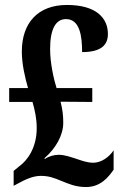

<svg xmlns="http://www.w3.org/2000/svg" viewBox="-20 -744 496 774"><path d="M327 10C386 10 418 -31 438 -60V-138C418 -108 386 -88 356 -88C331 -88 308 -97 287 -104C265 -111 240 -120 217 -120C198 -120 176 -114 161 -103L159 -106C204 -145 235 -198 235 -249C235 -279 232 -304 224 -334L352 -333V-389H208C197 -424 182 -489 182 -546C182 -626 204 -667 246 -667C301 -667 311 -601 311 -534C387 -534 415 -562 415 -607C415 -672 367 -724 250 -724C133 -724 68 -652 68 -536C68 -484 82 -427 93 -389H17V-333H111C121 -298 128 -266 128 -227C128 -147 89 -96 58 -74L35 -55V5L54 -5C81 -20 113 -35 144 -35C177 -35 198 -27 229 -14C255 -4 283 10 327 10Z"/></svg>

Font: Noto Serif Tamil ExtraCondensed
Style: Bold Italic
Weight: 700
Width: 2
Italic angle: -12°
Designer: Indian Type Foundry, Tom Grace, and the Monotype Design Team
Foundry: Monotype Imaging Inc.
Version: Version 2.003